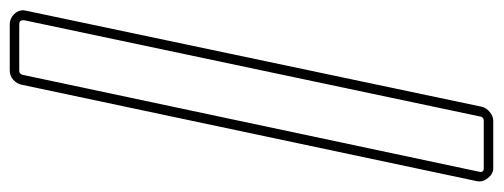

<svg xmlns="http://www.w3.org/2000/svg" viewBox="-340 -558 1007 384"><g transform="rotate(90 163.0 -365.5)"><path d="M212 -830Q206 -830 204 -825L11 89V92Q11 99 19 99H112Q118 99 120 93L314 -821Q316 -830 307 -830ZM307 -849Q318 -849 326.5 -838.5Q335 -828 333 -817L140 94Q138 104 130 111Q122 118 112 118H19Q8 118 -0.5 110Q-9 102 -9 91Q-9 89 -8.5 88Q-8 87 -8 85L184 -826Q186 -835 194.5 -842Q203 -849 212 -849Z"/></g></svg>

Font: RonaldsonGothicLicht
Style: Regular
Weight: 400
Designer: Mr. Robertson for MacKellar, Smiths & Jordan Co. Philadelphia
Foundry: CAT-Fonts Peter Wiegel
Version: 1.000